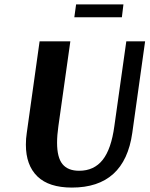

<svg xmlns="http://www.w3.org/2000/svg" viewBox="-20 -837 676 868"><path d="M531 -759H316L324 -817H538ZM305 11Q201 11 149 -39.5Q97 -90 97 -183Q97 -211 101 -236L159 -650H298L244 -267Q238 -225 238 -192Q238 -125 262.5 -95Q287 -65 338 -65Q405 -65 444 -114Q483 -163 497 -267L551 -650H636L578 -236Q543 11 305 11Z"/></svg>

Font: Arsenal
Style: Bold Italic
Weight: 700
Italic angle: -9.10001°
Designer: Andrij Shevchenko
Foundry: Stairsfor
Version: Version 2.001;PS 002.001;hotconv 1.0.88;makeotf.lib2.5.64775